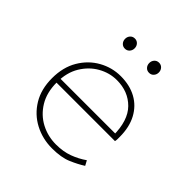

<svg xmlns="http://www.w3.org/2000/svg" viewBox="-183 -814 966 966"><g transform="rotate(45 300.0 -331.0)"><path d="M330 12Q262 12 205 -18Q148 -48 114 -104Q80 -160 80 -238Q80 -316 113.5 -372.5Q147 -429 201.5 -459.5Q256 -490 318 -490Q382 -490 429.5 -464Q477 -438 503.5 -388.5Q530 -339 530 -270Q530 -263 530 -255Q530 -247 528 -238H90V-266H520L502 -250Q502 -358 450.5 -410Q399 -462 318 -462Q266 -462 219 -435.5Q172 -409 142 -359.5Q112 -310 112 -240Q112 -168 142.5 -118Q173 -68 222.5 -42Q272 -16 330 -16Q381 -16 421.5 -31Q462 -46 496 -70L510 -44Q479 -24 437 -6Q395 12 330 12ZM234 -602Q219 -602 209.5 -612.5Q200 -623 200 -638Q200 -653 209.5 -663.5Q219 -674 234 -674Q249 -674 258.5 -663.5Q268 -653 268 -638Q268 -623 258.5 -612.5Q249 -602 234 -602ZM406 -602Q391 -602 381.5 -612.5Q372 -623 372 -638Q372 -653 381.5 -663.5Q391 -674 406 -674Q421 -674 430.5 -663.5Q440 -653 440 -638Q440 -623 430.5 -612.5Q421 -602 406 -602Z"/></g></svg>

Font: Source Code Pro ExtraLight
Style: Regular
Weight: 200
Monospace: yes
Designer: Paul D. Hunt, Teo Tuominen
Foundry: Adobe
Version: Version 1.026;hotconv 1.1.0;makeotfexe 2.6.0